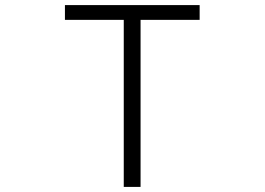

<svg xmlns="http://www.w3.org/2000/svg" viewBox="-20 -694 1040 754"><path d="M764 -616H532V40H466V-616H235V-674H764Z"/></svg>

Font: NanumGothicCoding
Style: Regular
Weight: 400
Monospace: yes
Designer: Kwon Bruce; Nicolas Noh; Sung-woo Choi; Go-un Cha; Soo-hyun Park;
Foundry: NHN Corporation
Version: Version 2.000;PS 1;hotconv 1.0.49;makeotf.lib2.0.14853